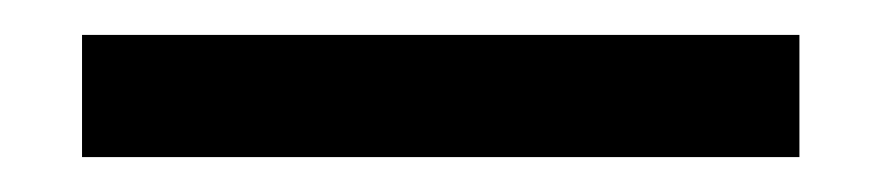

<svg xmlns="http://www.w3.org/2000/svg" viewBox="-20 -90 505 110"><path d="M438 0H27V-70H438Z"/></svg>

Font: Triodion
Style: Regular
Weight: 400
Version: Version 1.201; ttfautohint (v1.8.4.7-5d5b)